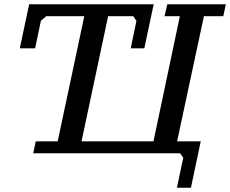

<svg xmlns="http://www.w3.org/2000/svg" viewBox="-20 -720 1081 902"><path d="M701 -56H363L488 -644H606L621 -622L594 -493H658L702 -700H117L73 -493H145L172 -622L197 -644H376L251 -56H148L136 0H826L841 21L811 162H877L923 -56H812L938 -644H1029L1041 -700H766L753 -644H825Z"/></svg>

Font: PT Serif Caption
Style: Italic
Weight: 400
Italic angle: -12°
Designer: A.Korolkova, O.Umpeleva, V.Yefimov
Foundry: ParaType Ltd
Version: Version 1.000W OFL